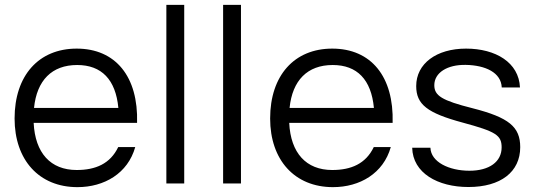

<svg xmlns="http://www.w3.org/2000/svg" viewBox="-20 -755 2201 790"><path d="M298.5 15C409 15 506 -41.5 536.5 -150H466.5C433.5 -81 373 -55.5 295.5 -55.5C188 -55.5 124.5 -125.5 118.5 -249.5H544C549.5 -440 455.5 -555 295.5 -555C139.5 -555 40 -444.5 40 -267.5C40 -96.5 141 15 298.5 15ZM120 -311C131.5 -424.5 193.5 -487.5 297.5 -487.5C398 -487.5 456 -427.5 467 -311Z M664.5 0H738V-735H664.5Z M898 0H971.5V-735H898Z M1350 15C1460.5 15 1557.5 -41.5 1588 -150H1518C1485 -81 1424.5 -55.5 1347 -55.5C1239.5 -55.5 1176 -125.5 1170 -249.5H1595.5C1601 -440 1507 -555 1347 -555C1191 -555 1091.5 -444.5 1091.5 -267.5C1091.5 -96.5 1192.5 15 1350 15ZM1171.5 -311C1183 -424.5 1245 -487.5 1349 -487.5C1449.5 -487.5 1507.5 -427.5 1518.5 -311Z M1907.5 14.5C2040 14.5 2120.5 -47.5 2120.5 -149.5C2120.5 -233 2074 -271.5 1925 -309.5C1797.5 -341.5 1767 -361.5 1767 -404.5C1767 -455.5 1820 -489.5 1896.5 -488C1977.5 -486.5 2042 -456.5 2044.5 -395H2119.5C2115 -498 2019.5 -555 1897.5 -555C1775.5 -555 1692.5 -493 1692.5 -401C1692.5 -325.5 1737.5 -290 1884 -250.5C2021 -213.5 2044 -198.5 2044 -148.5C2044 -89.5 1993.5 -52.5 1911.5 -52.5C1827.5 -52.5 1753 -88.5 1751 -147H1676C1678.5 -43 1781 14.5 1907.5 14.5Z"/></svg>

Font: Eudonet
Style: Regular
Weight: 400
Designer: Mikhail Sharanda
Foundry: Mikhail Sharanda
Version: Version 4.503;Glyphs 3.1.2 (3151)